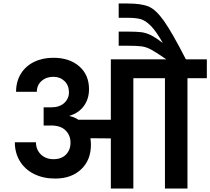

<svg xmlns="http://www.w3.org/2000/svg" viewBox="-20 -1080 1205 1100"><path d="M1165 -740V-632H1054V0H925V-632H744V0H615V-287L498 -288Q501 -269 501 -251Q501 -163 445 -110Q389 -57 296 -57Q228 -57 175.5 -83Q123 -109 94 -156.5Q65 -204 65 -265H186Q186 -223 214 -195.5Q242 -168 287 -168Q332 -168 358 -194.5Q384 -221 384 -263Q384 -304 356 -332.5Q328 -361 273 -361H230V-465H273Q321 -465 348 -490Q375 -515 375 -551Q375 -591 349.5 -615.5Q324 -640 286 -640Q245 -640 218 -616Q191 -592 191 -554H72Q72 -612 99 -656.5Q126 -701 174.5 -725Q223 -749 286 -749Q378 -749 434 -700Q490 -651 490 -569Q490 -514 461 -473.5Q432 -433 379 -417V-415Q405 -410 429 -394H615V-740H933Q873 -781 846.5 -795.5Q820 -810 794 -814Q768 -818 710 -818H660V-899H707Q763 -899 790 -895.5Q817 -892 844.5 -878.5Q872 -865 913 -833Q875 -901 844 -932Q813 -963 785.5 -970.5Q758 -978 712 -978H660V-1060H710Q790 -1060 831.5 -1042.5Q873 -1025 919 -960.5Q965 -896 1045 -740Z"/></svg>

Font: MSTAGE SemiBold
Style: Regular
Weight: 600
Designer: Ninad Kale (Devanagari), Jonny Pinhorn (Latin)
Foundry: Indian Type Foundry
Version: 4.004